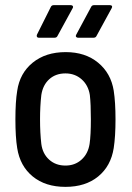

<svg xmlns="http://www.w3.org/2000/svg" viewBox="-20 -720 513 748"><path d="M47 -143Q40 -186 40 -255Q40 -324 47 -366Q57 -435 107.5 -476Q158 -517 236 -517Q312 -517 362 -476Q412 -435 423 -367Q430 -322 430 -255Q430 -188 423 -143Q412 -73 362.5 -32.5Q313 8 235 8Q157 8 107.5 -32.5Q58 -73 47 -143ZM329 -159Q334 -193 334 -255Q334 -315 330 -350Q324 -388 298 -411Q272 -434 235 -434Q197 -434 172 -411.5Q147 -389 141 -350Q136 -307 136 -255Q136 -202 141 -159Q146 -121 171.5 -98Q197 -75 235 -75Q272 -75 297.5 -98Q323 -121 329 -159ZM190 -700H255Q261 -700 263.5 -696.5Q266 -693 263 -688L204 -580Q201 -573 192 -573H131Q126 -573 124 -576.5Q122 -580 124 -585L178 -693Q181 -700 190 -700ZM347 -700H408Q414 -700 416 -696.5Q418 -693 415 -688L356 -580Q353 -573 344 -573H284Q279 -573 276.5 -576.5Q274 -580 277 -585L335 -693Q338 -700 347 -700Z"/></svg>

Font: Barlow Semi Condensed Medium
Style: Regular
Weight: 500
Width: 4
Designer: Jeremy Tribby
Foundry: Tribby Type
Version: Version 1.422; ttfautohint (v1.8)